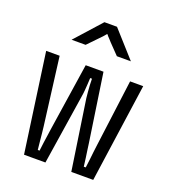

<svg xmlns="http://www.w3.org/2000/svg" viewBox="-143 -899 887 1004"><g transform="rotate(20 300.0 -397.5)"><path d="M30 -550H105L153 -173Q155 -158 157 -137Q159 -116 161 -96Q164 -72 166 -48H176Q179 -73 182 -96Q185 -116 188 -137.5Q191 -159 193 -173L250 -550H349L405 -173Q407 -158 410 -136.5Q413 -115 416 -95Q419 -72 422 -48H433Q436 -72 439 -96Q441 -116 443.5 -137Q446 -158 448 -173L497 -550H570L492 0H370L312 -389Q310 -406 308.5 -424.5Q307 -443 306 -459Q305 -477 305 -495H295Q294 -477 293 -459Q292 -443 290.5 -424.5Q289 -406 286 -389L226 0H107ZM265 -795H335L465 -650H387L332 -707Q323 -717 317.5 -723Q312 -729 308 -733Q304 -738 302 -741H299Q297 -738 293 -734Q289 -729 283.5 -723Q278 -717 269 -708L213 -650H135Z"/></g></svg>

Font: JetBrainsMono NF
Style: Regular
Weight: 400
Monospace: yes
Designer: Philipp Nurullin, Konstantin Bulenkov
Foundry: JetBrains
Version: Version 1.0.2; ttfautohint (v1.8.3)